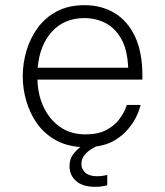

<svg xmlns="http://www.w3.org/2000/svg" viewBox="-20 -560 640 743"><path d="M348 163Q300 163 274.5 140.5Q249 118 249 83Q249 56 262.5 38Q276 20 291 9Q234 5 191.5 -20Q149 -45 122 -84Q95 -123 81.5 -170Q68 -217 68 -265Q68 -315 82.5 -364Q97 -413 126.5 -453Q156 -493 201 -516.5Q246 -540 307 -540Q373 -540 423.5 -509.5Q474 -479 502.5 -418.5Q531 -358 531 -268V-252H125Q126 -195 148.5 -146.5Q171 -98 212 -69Q253 -40 311 -40Q360 -40 391.5 -57Q423 -74 440 -96.5Q457 -119 464 -136.5Q471 -154 471 -154H524Q524 -154 520 -139.5Q516 -125 505 -103.5Q494 -82 474.5 -59Q455 -36 425 -17.5Q395 1 351 7Q347 9 333.5 17Q320 25 307.5 39.5Q295 54 295 75Q295 95 310.5 108.5Q326 122 356 122Q370 122 382.5 119.5Q395 117 395 117V157Q395 157 381 160Q367 163 348 163ZM126 -298H476Q473 -369 448.5 -411Q424 -453 387 -471.5Q350 -490 307 -490Q228 -490 180.5 -437Q133 -384 126 -298Z"/></svg>

Font: Be Vietnam Pro ExtraLight
Style: Regular
Weight: 200
Designer: Lam Bao, Tony Le, Vietanh Nguyen
Foundry: Yellow Type Foundry
Version: Version 1.002; ttfautohint (v1.8.3)